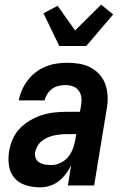

<svg xmlns="http://www.w3.org/2000/svg" viewBox="-20 -798 540 826"><path d="M152 8Q121 8 91.5 -1Q62 -10 43 -31.5Q24 -53 19 -83.5Q14 -114 19 -146Q23 -172 34 -198Q45 -224 64.5 -244.5Q84 -265 108.5 -279.5Q133 -294 159.5 -302.5Q186 -311 212.5 -314Q239 -317 265 -317H324L329 -345Q332 -362 330 -378.5Q328 -395 318.5 -408Q309 -421 293.5 -426.5Q278 -432 261 -432Q247 -432 232 -428.5Q217 -425 204.5 -416Q192 -407 183.5 -393.5Q175 -380 172 -366H61V-367Q65 -389 75 -411.5Q85 -434 100 -453.5Q115 -473 135 -488Q155 -503 177.5 -512Q200 -521 223.5 -524.5Q247 -528 269 -528Q296 -528 322.5 -523.5Q349 -519 371 -507Q393 -495 409.5 -476Q426 -457 434 -433Q442 -409 443 -382.5Q444 -356 439 -329L385 0H272L286 -87Q277 -68 263.5 -50Q250 -32 232.5 -18.5Q215 -5 194 1.5Q173 8 152 8ZM201 -88Q221 -88 241.5 -98Q262 -108 275 -125Q288 -142 295 -162Q302 -182 305 -202L308 -221H265Q252 -221 238.5 -219.5Q225 -218 211 -215Q197 -212 184 -206Q171 -200 159.5 -191Q148 -182 141 -169Q134 -156 131 -143Q129 -129 134 -117Q139 -105 150 -98.5Q161 -92 174 -90Q187 -88 201 -88ZM235 -600 167 -741 228 -773 303 -667 415 -778 467 -736 351 -600Z"/></svg>

Font: Iosevka Oblique
Style: Bold
Weight: 700
Italic angle: -9°
Monospace: yes
Designer: Belleve Invis
Foundry: Belleve Invis
Version: Version 32.5.0; ttfautohint (v1.8.4)